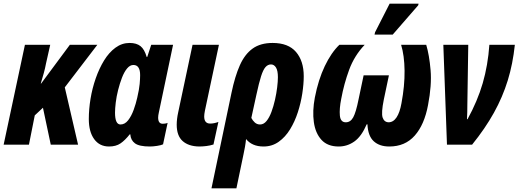

<svg xmlns="http://www.w3.org/2000/svg" viewBox="-30 -795 2849 1055"><path d="M-10 0 107 -549H246L223 -447Q218 -420 210.5 -393Q203 -366 194 -336H196L354 -549H505L326 -315L399 0H249L206 -203L161 -161L129 0Z M569 10Q517 10 487.5 -30.5Q458 -71 458 -141Q458 -195 467.5 -252.5Q477 -310 496 -364.5Q515 -419 542 -463Q569 -507 604.5 -533Q640 -559 682 -559Q720 -559 742 -541.5Q764 -524 776 -482H779L801 -549H921L843 -178Q839 -160 839 -149Q839 -115 864 -115Q869 -115 877 -116Q885 -117 891 -120L866 -2Q856 3 833.5 6.5Q811 10 794 10Q735 10 711.5 -7.5Q688 -25 686 -57H683Q657 -24 632 -7Q607 10 569 10ZM632 -111Q656 -111 674 -134Q692 -157 704.5 -191.5Q717 -226 724 -258Q735 -305 737.5 -334Q740 -363 740 -382Q740 -438 703 -438Q684 -438 668 -418.5Q652 -399 640 -367.5Q628 -336 619 -300.5Q610 -265 606 -231.5Q602 -198 602 -176Q602 -111 632 -111Z M1064 10Q1006 9 973.5 -20Q941 -49 941 -110Q941 -125 943 -142Q945 -159 949 -177L1028 -549H1173L1096 -187Q1092 -167 1092 -155Q1092 -116 1125 -116Q1146 -116 1170 -125L1143 -1Q1124 5 1103.5 7.5Q1083 10 1064 10Z M1242 -285Q1261 -376 1288 -436.5Q1315 -497 1358 -528Q1401 -559 1468 -559Q1554 -559 1596.5 -509.5Q1639 -460 1639 -376Q1639 -333 1631 -281Q1623 -229 1606.5 -178Q1590 -127 1564 -84.5Q1538 -42 1501.5 -16Q1465 10 1418 10Q1386 10 1362 -0.5Q1338 -11 1322 -31Q1320 -10 1316 12.5Q1312 35 1308 53L1269 240H1132ZM1399 -111Q1419 -111 1434.5 -130Q1450 -149 1461.5 -180Q1473 -211 1481 -246.5Q1489 -282 1493 -315Q1497 -348 1497 -371Q1497 -407 1486.5 -424Q1476 -441 1459 -441Q1442 -441 1429 -426.5Q1416 -412 1404.5 -376Q1393 -340 1379 -275L1351 -147Q1358 -133 1370 -122Q1382 -111 1399 -111Z M1831 10Q1770 10 1736.5 -26.5Q1703 -63 1694.5 -124Q1686 -185 1700 -259Q1719 -357 1754.5 -431.5Q1790 -506 1835 -549H1974Q1917 -489 1888.5 -411.5Q1860 -334 1845 -252Q1834 -197 1837.5 -160Q1841 -123 1870 -123Q1896 -123 1911 -150.5Q1926 -178 1940 -248L1968 -381H2107L2079 -248Q2064 -174 2072.5 -149Q2081 -124 2105 -123Q2131 -123 2149 -150Q2167 -177 2176 -228Q2194 -324 2193 -407Q2192 -490 2174 -549H2312Q2329 -492 2336 -409.5Q2343 -327 2322 -218Q2302 -110 2249 -50Q2196 10 2109 10Q2055 10 2023.5 -19Q1992 -48 1989 -112H1985Q1956 -45 1917 -17.5Q1878 10 1831 10ZM2028 -605 2031 -618 2111 -775H2270L2268 -766L2128 -605Z M2426 0 2406 -549H2543L2538 -220Q2538 -198 2537.5 -178.5Q2537 -159 2536 -140H2539Q2594 -240 2622.5 -338Q2651 -436 2659 -549H2799Q2788 -444 2760 -353Q2732 -262 2684 -175.5Q2636 -89 2564 0Z"/></svg>

Font: Noto Sans ExtraCondensed ExtraBold
Style: Italic
Weight: 800
Width: 2
Italic angle: -12°
Designer: Monotype Design Team
Foundry: Monotype Imaging Inc.
Version: Version 2.013; ttfautohint (v1.8.4.7-5d5b)